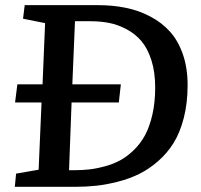

<svg xmlns="http://www.w3.org/2000/svg" viewBox="-20 -720 775 740"><path d="M356.9 -700.2Q414.6 -700.2 464.8 -689.9Q515.1 -679.7 559.6 -656.2Q604 -632.8 635.5 -597.7Q667 -562.5 685.1 -510Q703.1 -457.5 703.1 -392.1Q703.1 -323.2 688.5 -266.1Q673.8 -209 649.2 -169.2Q624.5 -129.4 589.1 -98.6Q553.7 -67.9 516.4 -49.6Q479 -31.2 434.6 -19.8Q390.1 -8.3 351.1 -4.2Q312 0 270 0H37.1L42 -50.8L128.9 -65.9L140.1 -325.2H38.1L46.9 -395H144L153.8 -630.9L68.8 -647.9L75.2 -700.2ZM266.1 -64Q296.9 -64 324.7 -67.1Q352.5 -70.3 384.8 -79.1Q417 -87.9 443.6 -102.3Q470.2 -116.7 495.8 -141.6Q521.5 -166.5 539.1 -199Q556.6 -231.4 567.4 -278.6Q578.1 -325.7 578.1 -382.8Q578.1 -442.4 563.5 -488Q548.8 -533.7 525.1 -561.5Q501.5 -589.4 468 -607.2Q434.6 -625 400.9 -631.6Q367.2 -638.2 328.1 -638.2H269L258.8 -395H445.8L438 -325.2H255.9L246.1 -64Z"/></svg>

Font: Literata Book SemiBold
Style: Italic
Weight: 600
Italic angle: -3°
Designer: Latin by Veronika Burian and Jose Scaglione. Greek by Irene Vlachou. Cyrillic by Vera Evstafieva
Foundry: TypeTogether
Version: Version 1.003;PS 001.003;hotconv 1.0.88;makeotf.lib2.5.64775